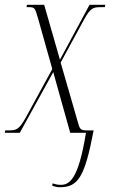

<svg xmlns="http://www.w3.org/2000/svg" viewBox="-20 -556 475 804"><path d="M231 228C306 228 335 187 372 -10H344C314 -10 314 -16 303 -55L234 -294L333 -476C359 -523 371 -526 402 -526H419L421 -536H355L231 -306L165 -536H93L91 -526H102C127 -526 127 -521 141 -473L199 -267L87 -62C60 -15 50 -10 17 -10H2L0 0H63L203 -254L274 0H340C308 198 270 218 234 218C223 218 213 216 200 212L199 222C212 226 219 228 231 228Z"/></svg>

Font: Noto Serif Display ExtraCondensed ExtraLight
Style: Italic
Weight: 200
Width: 2
Italic angle: -12°
Designer: Monotype Design Team
Foundry: Monotype Imaging Inc.
Version: Version 2.009